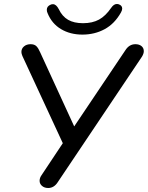

<svg xmlns="http://www.w3.org/2000/svg" viewBox="-20 -933 739 960"><path d="M178 -29Q178 -43 187 -56L294 -217L92 -653Q87 -665 87 -673Q87 -690 100 -701Q113 -712 133 -712Q152 -712 162 -702Q172 -692 181 -671L351 -301L607 -682Q626 -712 657 -712Q676 -712 687.5 -702.5Q699 -693 699 -677Q699 -665 690 -650L270 -24Q251 7 221 7Q202 7 190 -3.5Q178 -14 178 -29ZM218 -867Q214 -875 214 -884Q214 -902 234 -910Q238 -912 245 -912Q261 -912 274 -887Q291 -851 320.5 -834Q350 -817 395 -817Q442 -817 475 -835Q508 -853 536 -894Q549 -913 564 -913Q571 -913 575 -911Q591 -905 591 -890Q591 -882 585 -871Q553 -814 503 -787Q453 -760 392 -760Q331 -760 285 -787.5Q239 -815 218 -867Z"/></svg>

Font: SN Pro
Style: Italic
Weight: 400
Italic angle: -9°
Designer: Tobias Whetton
Foundry: Supernotes
Version: Version 1.003